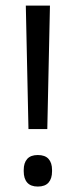

<svg xmlns="http://www.w3.org/2000/svg" viewBox="-20 -659 272 688"><path d="M149.5 -196.5H82L72.5 -639H159ZM115.5 9.5Q90 9.5 77.5 -4.8Q65 -19 65 -45V-50Q65 -75.5 77.5 -89.5Q90 -103.5 115.5 -103.5Q141.5 -103.5 154 -89.5Q166.5 -75.5 166.5 -50V-45Q166.5 -19 154 -4.8Q141.5 9.5 115.5 9.5Z"/></svg>

Font: Anek Tamil
Style: Regular
Weight: 400
Designer: Aadarsh Rajan (Tamil), Yesha Goshar (Latin)
Foundry: Ek Type
Version: Version 1.003